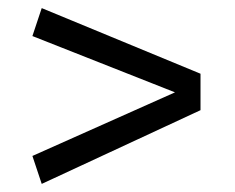

<svg xmlns="http://www.w3.org/2000/svg" viewBox="-20 -553 580 474"><path d="M83 -99 60 -168 412 -325 60 -464 83 -533 475 -371V-281Z"/></svg>

Font: Carrois Gothic SC
Style: Regular
Weight: 400
Designer: Ralph du Carrois
Foundry: Ralph du Carrois
Version: Version 1.001